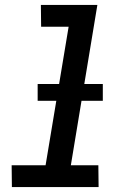

<svg xmlns="http://www.w3.org/2000/svg" viewBox="-20 -755 540 775"><path d="M28 0 27 -88H164L257 -647H146L145 -735H373L266 -88H377L378 0ZM132 -348V-416H395V-348Z"/></svg>

Font: Iosevka SS18 Semibold
Style: Italic
Weight: 600
Italic angle: -9°
Monospace: yes
Designer: Belleve Invis
Foundry: Belleve Invis
Version: Version 25.1.1; ttfautohint (v1.8.4)